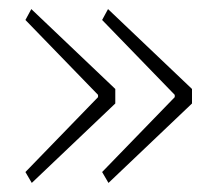

<svg xmlns="http://www.w3.org/2000/svg" viewBox="-20 -503 475 423"><path d="M49 -483 234 -307V-275L50 -100L36 -124L196 -289V-294L36 -459ZM218 -483 403 -307V-275L219 -100L205 -124L365 -289V-294L205 -459Z"/></svg>

Font: IBM Plex Sans Cond ExtLt
Style: Regular
Weight: 200
Width: 3
Designer: Mike Abbink, Paul van der Laan, Pieter van Rosmalen
Foundry: Bold Monday
Version: Version 1.3